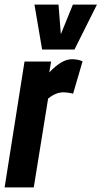

<svg xmlns="http://www.w3.org/2000/svg" viewBox="-31 -810 439 830"><path d="M190 -544 182 -497Q211 -527 234.5 -540.5Q258 -554 280 -554Q292 -554 303 -552Q314 -550 326 -545L285 -405Q274 -408 263 -409.5Q252 -411 244 -411Q228 -411 212 -405Q196 -399 177 -384L115 0H-11L75 -544ZM388 -790 291 -596H151L118 -790H222L232 -662L284 -790Z"/></svg>

Font: Georama Condensed
Style: Bold Italic
Weight: 700
Width: 3
Italic angle: -9°
Designer: Jean-Baptiste Levee
Foundry: Production Type
Version: Version 1.000